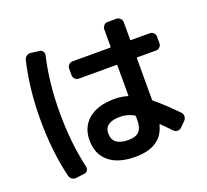

<svg xmlns="http://www.w3.org/2000/svg" viewBox="-139 -958 1278 1183"><g transform="rotate(-20 500.0 -367.0)"><path d="M550.8 -211.9Q447.3 -211.9 447.3 -139.6Q447.3 -59.6 550.8 -59.6Q599.6 -59.6 621.6 -82.5Q643.6 -105.5 643.6 -157.2V-179.7Q643.6 -184.6 638.7 -188.5Q594.7 -211.9 550.8 -211.9ZM556.6 52.7Q445.3 52.7 384.8 2.4Q324.2 -47.9 324.2 -139.6Q324.2 -226.6 384.8 -276.9Q445.3 -327.1 556.6 -327.1Q597.7 -327.1 637.7 -315.4Q643.6 -313.5 643.6 -318.4V-514.6Q643.6 -519.5 638.7 -519.5H392.6Q377.9 -519.5 367.7 -529.8Q357.4 -540 357.4 -554.7V-597.7Q357.4 -612.3 367.7 -622.6Q377.9 -632.8 392.6 -632.8H638.7Q643.6 -632.8 643.6 -637.7V-751Q643.6 -765.6 653.8 -776.4Q664.1 -787.1 678.7 -787.1H735.4Q750 -787.1 760.7 -776.4Q771.5 -765.6 771.5 -751V-637.7Q771.5 -632.8 775.4 -632.8H898.4Q913.1 -632.8 923.3 -623Q933.6 -613.3 933.6 -597.7V-554.7Q933.6 -540 923.3 -529.8Q913.1 -519.5 898.4 -519.5H775.4Q771.5 -519.5 771.5 -514.6V-244.1Q771.5 -239.3 774.4 -236.3Q832 -190.4 915 -105.5Q924.8 -94.7 924.8 -80.1Q924.8 -65.4 914.1 -53.7L879.9 -19.5Q870.1 -9.8 855.5 -9.8Q840.8 -9.8 831.1 -19.5Q807.6 -43.9 767.6 -84Q764.6 -86.9 762.7 -84Q729.5 52.7 556.6 52.7ZM168.9 49.8Q154.3 51.8 141.6 43.5Q128.9 35.2 125 19.5Q83 -155.3 83 -360.4Q83 -565.4 125 -740.2Q128.9 -754.9 141.6 -763.7Q154.3 -772.5 168.9 -769.5L222.7 -762.7Q236.3 -761.7 244.1 -750.5Q252 -739.3 249 -724.6Q210 -558.6 210 -359.9Q210 -161.1 249 4.9Q252 18.6 244.6 30.3Q237.3 42 222.7 43Z"/></g></svg>

Font: Rounded-L Mgen+ 1mn bold
Style: Bold
Weight: 700
Designer: [Source Han Sans]
Ryoko NISHIZUKA  (kana & ideographs); Paul D. Hunt (Latin, Greek & Cyrillic); Wenlong ZHANG  (bopomofo
Version: Version 1.059.20150602